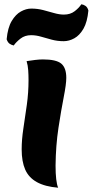

<svg xmlns="http://www.w3.org/2000/svg" viewBox="-20 -860 432 895"><path d="M239 -88Q239 -51 242 -25Q245 1 251 15Q190 10 152 -11Q114 -32 97.5 -69.5Q81 -107 81 -164Q81 -209 89 -261.5Q97 -314 105 -371Q113 -428 113 -487Q113 -510 111.5 -532.5Q110 -555 104 -575Q122 -578 143 -580.5Q164 -583 180 -583Q242 -583 265.5 -563.5Q289 -544 289 -497Q289 -468 277 -407Q265 -346 252.5 -264Q240 -182 239 -88ZM44 -648Q34 -650 25 -656Q16 -662 11 -677Q16 -731 34.5 -762Q53 -793 77.5 -806.5Q102 -820 126 -820Q155 -820 181.5 -813Q208 -806 232.5 -799Q257 -792 278 -792Q308 -792 328.5 -808Q349 -824 359 -840Q369 -839 378.5 -832.5Q388 -826 392 -811Q387 -757 369 -726Q351 -695 326.5 -681.5Q302 -668 277 -668Q248 -668 221.5 -675Q195 -682 171.5 -689Q148 -696 125 -696Q96 -696 75.5 -680Q55 -664 44 -648Z"/></svg>

Font: Merienda ExtraBold
Style: Regular
Weight: 800
Designer: Eduardo Rodriguez Tunni
Foundry: Eduardo Rodriguez Tunni
Version: Version 2.001